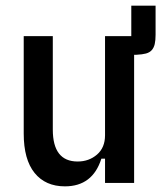

<svg xmlns="http://www.w3.org/2000/svg" viewBox="-20 -648 575 680"><path d="M339 -86Q308 12 210 12Q141 12 102.5 -35.5Q64 -83 64 -175V-520H167V-189Q167 -76 255 -76Q295 -76 323.5 -100.5Q352 -125 352 -169V-520H445V-628H531V-525Q531 -505 528 -492Q525 -479 517.5 -470.5Q510 -462 497 -458.5Q484 -455 463 -454H455V0H352V-86H339Z"/></svg>

Font: IBM Plex Sans Condensed Medium
Style: Regular
Weight: 500
Width: 3
Designer: Mike Abbink, Paul van der Laan, Pieter van Rosmalen
Foundry: Bold Monday
Version: Version 1.3